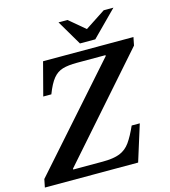

<svg xmlns="http://www.w3.org/2000/svg" viewBox="-127 -934 911 1030"><g transform="rotate(-15 328.0 -418.5)"><path d="M512 0H-6L3 -45L492 -597V-602H333Q285 -602 254 -593Q223 -584 200.5 -556.5Q178 -529 157 -474H112L160 -657H662L653 -612L166 -59V-54H330Q390 -54 425 -68Q460 -82 483 -114.5Q506 -147 530 -201H575ZM461 -698H376L294 -837H344L432 -763L545 -837H599Z"/></g></svg>

Font: STIX Two Text SemiBold
Style: Italic
Weight: 600
Italic angle: -12°
Designer: Ross Mills, John Hudson & Paul Hanslow, Tiro Typeworks Ltd; with prior portions MicroPress Inc. and Coen Hoffman, Elsevi
Foundry: Tiro Typeworks Ltd
Version: Version 2.13 b171